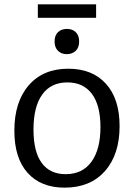

<svg xmlns="http://www.w3.org/2000/svg" viewBox="-20 -854 615 883"><path d="M530 -274Q530 -143 462.5 -67Q395 9 277 9Q168 9 107 -59Q46 -127 46 -253Q46 -385 112 -461.5Q178 -538 294 -538Q405 -538 467.5 -468.5Q530 -399 530 -274ZM134 -258Q134 -156 172 -104.5Q210 -53 282 -53Q359 -53 400.5 -110Q442 -167 442 -269Q442 -370 402.5 -422.5Q363 -475 290 -475Q214 -475 174 -419Q134 -363 134 -258ZM154 -834H422V-772H154ZM231 -663Q231 -691 246.5 -706Q262 -721 288 -721Q313 -721 328.5 -706Q344 -691 344 -663Q344 -635 328 -620Q312 -605 287 -605Q262 -605 246.5 -620.5Q231 -636 231 -663Z"/></svg>

Font: Bitter Pro
Style: Regular
Weight: 400
Designer: Sol Matas, and Bitter project Authors
Foundry: Sol Matas
Version: Version 1.010